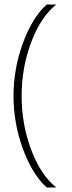

<svg xmlns="http://www.w3.org/2000/svg" viewBox="-20 -770 320 852"><path d="M40 -344Q40 -464 81 -577Q122 -690 187 -750H230Q162 -697 119 -584Q76 -471 76 -344Q76 -217 119 -104Q162 9 230 62H187Q122 2 81 -111Q40 -224 40 -344Z"/></svg>

Font: Sarabun Thin
Style: Regular
Weight: 250
Designer: Suppakit Chalermlarp | Katatrad Co.,Ltd.
Foundry: Cadson Demak Co.,Ltd.
Version: Version 1.000; ttfautohint (v1.6)